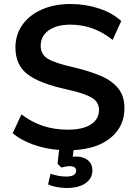

<svg xmlns="http://www.w3.org/2000/svg" viewBox="-20 -741 684 958"><path d="M347 8 343 41Q349 40 360 40Q396 40 418.5 58.5Q441 77 441 110Q441 149 407 173Q373 197 312 197Q290 197 264.5 192.5Q239 188 220 179L232 126Q275 140 310 140Q360 140 360 110Q360 88 326 88Q312 88 286 95L267 76L275 7Q206 2 146 -19.5Q86 -41 43 -76L87 -170Q139 -131 195.5 -112.5Q252 -94 319 -94Q393 -94 433.5 -120Q474 -146 474 -193Q474 -233 436.5 -254.5Q399 -276 313 -295Q179 -324 118 -370Q57 -416 57 -504Q57 -567 91 -616Q125 -665 187.5 -693Q250 -721 332 -721Q407 -721 474.5 -698.5Q542 -676 585 -636L542 -542Q447 -618 332 -618Q263 -618 223 -589.5Q183 -561 183 -512Q183 -470 218.5 -448Q254 -426 340 -407Q429 -386 485 -361.5Q541 -337 571 -298.5Q601 -260 601 -202Q601 -111 533.5 -54.5Q466 2 347 8Z"/></svg>

Font: Muli-Bold
Style: Bold
Weight: 700
Version: Version 2.000